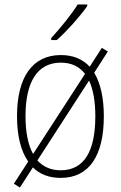

<svg xmlns="http://www.w3.org/2000/svg" viewBox="-20 -785 540 858"><path d="M209 -615V-606H234C279 -646 338 -712 370 -758V-765H327C298 -718 253 -664 209 -615ZM69 53 127 -37C158 -6 200 10 251 10C381 10 444 -93 444 -265C444 -345 430 -412 401 -460L462 -555L435 -571L381 -487C350 -520 308 -539 252 -539C125 -539 56 -440 56 -266C56 -179 73 -110 106 -63L42 36ZM94 -266C94 -419 147 -505 252 -505C300 -505 335 -487 360 -455L128 -97C105 -138 94 -195 94 -266ZM251 -24C207 -24 173 -40 147 -68L378 -425C397 -384 406 -330 406 -266C406 -112 358 -24 251 -24Z"/></svg>

Font: Noto Sans Mono ExtraCondensed ExtraLight
Style: Regular
Weight: 200
Width: 2
Designer: Monotype Design Team
Foundry: Monotype Imaging Inc.
Version: Version 2.014